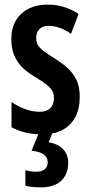

<svg xmlns="http://www.w3.org/2000/svg" viewBox="-20 -573 393 833"><path d="M326 -154Q326 -101 306.5 -64.5Q287 -28 250.5 -9Q214 10 163 10Q124 10 91 2Q58 -6 30 -21V-131Q54 -113 87 -100.5Q120 -88 153 -88Q182 -88 198 -103.5Q214 -119 214 -148Q214 -165 207 -178Q200 -191 183 -205Q166 -219 134 -238Q101 -257 77.5 -280Q54 -303 41.5 -333.5Q29 -364 29 -404Q29 -472 71.5 -512.5Q114 -553 187 -553Q224 -553 256.5 -543Q289 -533 321 -513L288 -426Q273 -437 257.5 -444.5Q242 -452 225.5 -456.5Q209 -461 192 -461Q166 -461 151.5 -447Q137 -433 137 -408Q137 -391 143.5 -379Q150 -367 167 -353.5Q184 -340 216 -320Q249 -300 273.5 -277.5Q298 -255 312 -225.5Q326 -196 326 -154ZM276 133Q276 166 262 190.5Q248 215 221.5 227.5Q195 240 157 240Q137 240 120 238Q103 236 90 233V165Q103 169 114.5 170.5Q126 172 136 172Q162 172 174.5 161Q187 150 187 131Q187 109 168.5 96.5Q150 84 117 81L150 0H209L191 44Q219 49 237.5 61Q256 73 266 91Q276 109 276 133Z"/></svg>

Font: Noto Sans Display ExtraCondensed SemiBold
Style: Regular
Weight: 600
Width: 2
Designer: Monotype Design Team
Foundry: Monotype Imaging Inc.
Version: Version 2.003